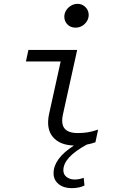

<svg xmlns="http://www.w3.org/2000/svg" viewBox="-20 -748 640 1000"><path d="M373 -604Q348 -604 331.5 -620.5Q315 -637 315 -661Q315 -679 324.5 -694Q334 -709 350 -718.5Q366 -728 384 -728Q408 -728 425 -711Q442 -694 442 -670Q442 -653 432.5 -637.5Q423 -622 407.5 -613Q392 -604 373 -604ZM354 232Q311 232 285 210.5Q259 189 259 154Q259 116 285.5 80Q312 44 365 10Q291 8 255 -35Q219 -78 236 -156L296 -428H115L128 -488H382L308 -153Q297 -102 316.5 -78.5Q336 -55 385 -55Q411 -55 435 -58.5Q459 -62 491 -73L477 -7Q465 -3 454 0Q443 3 432 5Q370 39 340 72Q310 105 310 139Q310 161 327 174Q344 187 370 187Q381 187 393.5 184.5Q406 182 416 178L420 218Q407 225 389.5 228.5Q372 232 354 232Z"/></svg>

Font: Red Hat Mono
Style: Italic
Weight: 400
Italic angle: -12°
Monospace: yes
Designer: Pentagram, MCKL
Foundry: MCKL
Version: Version 1.030